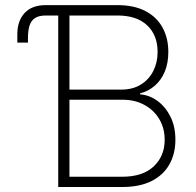

<svg xmlns="http://www.w3.org/2000/svg" viewBox="-20 -748 784 768"><path d="M228 -686H163.1Q135.7 -686 120.1 -675.8Q104.5 -665.5 98.1 -645.5Q91.8 -625.5 91.8 -595.2V-577.6H49.3V-610.8Q49.3 -664.1 78.1 -695.6Q106.9 -727.1 161.6 -727.5H228ZM212.9 0V-727.5H449.7Q515.6 -727.5 561 -704.1Q606.4 -680.7 629.9 -638.2Q653.3 -595.7 653.3 -540Q653.3 -495.6 639.2 -461.7Q625 -427.7 599.6 -405.5Q574.2 -383.3 540.5 -374.5V-370.6Q578.1 -367.7 610.1 -344.2Q642.1 -320.8 661.9 -281.2Q681.6 -241.7 681.6 -189Q681.6 -133.3 657.7 -90.6Q633.8 -47.9 586.4 -23.9Q539.1 0 468.3 0ZM257.8 -41H468.3Q550.8 -41 594.7 -82.3Q638.7 -123.5 638.7 -189Q638.7 -234.9 617.4 -271Q596.2 -307.1 558.1 -328.1Q520 -349.1 470.2 -349.1H257.8ZM257.8 -389.6H464.8Q511.2 -389.6 543.7 -409.9Q576.2 -430.2 593.3 -464.4Q610.4 -498.5 610.4 -540Q610.4 -607.4 568.6 -646.7Q526.9 -686 449.7 -686H257.8Z"/></svg>

Font: Inter Tight ExtraLight
Style: Regular
Weight: 250
Designer: Rasmus Andersson
Foundry: rsms
Version: Version 3.004